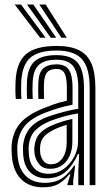

<svg xmlns="http://www.w3.org/2000/svg" viewBox="-20 -810 480 840"><path d="M372.3 0V-425.3Q372.3 -512.9 338.8 -550.9Q305.3 -588.9 227.6 -588.9Q147.6 -588.9 111.8 -556.7Q76 -524.5 72.8 -450.1Q72.3 -433.3 72.3 -414.5Q72.3 -395.7 73.7 -377.1H48.9Q47.5 -396.6 47.3 -413.6Q47.1 -430.5 47.9 -451.1Q51.2 -536.3 93.4 -572.6Q135.5 -609 227.6 -609Q288.4 -609 325.7 -590.4Q363 -571.8 380.2 -531.4Q397.3 -491.1 397.3 -425.3V0ZM192.5 -49.7Q229.4 -49.7 258.5 -70.7Q287.5 -91.6 304.5 -124.1Q321.4 -156.5 321.4 -190.8V-313.8Q295.5 -310.2 263.7 -301.6Q231.8 -293 201.3 -281.4Q156.5 -263.6 132.1 -237Q107.8 -210.5 105.2 -164.5Q104.9 -156.4 105.5 -148.5Q106.1 -140.6 106.5 -134.2Q109.7 -93.2 132.1 -71.5Q154.5 -49.7 192.5 -49.7ZM198.7 -71.5Q168.2 -71.5 152 -90.9Q135.7 -110.3 131.3 -136.4Q130.6 -142.2 130.2 -149.9Q129.8 -157.6 130 -162.2Q132.6 -200.4 151.6 -223.3Q170.7 -246.1 209 -262.2Q227.9 -270.3 251.2 -277.7Q274.5 -285.1 296.6 -289.9V-188.6Q296.6 -156.7 285.4 -130Q274.1 -103.3 252.3 -87.4Q230.5 -71.5 198.7 -71.5ZM202.3 -91.2Q225 -91.2 240.5 -104Q255.9 -116.8 263.8 -138.4Q271.7 -160 271.7 -186.4V-264Q253.9 -258.7 240.3 -253.4Q226.6 -248.2 217.1 -243.1Q184.2 -227.2 170.1 -209.4Q155.9 -191.6 155.2 -162.4Q155.1 -156.3 155.2 -150.5Q155.2 -144.8 156.2 -138.6Q158.9 -121.7 169.8 -106.4Q180.7 -91.2 202.3 -91.2ZM168 9.5Q108.6 9.5 73 -25.6Q37.3 -60.6 31.8 -127.9Q31 -138.8 30.6 -152Q30.2 -165.3 30.8 -173.4Q35.4 -232.4 68.8 -271.3Q102.2 -310.3 176.6 -338.7Q195.2 -346.1 209 -351.3Q222.8 -356.4 237.4 -360.7Q252 -364.9 272.5 -369.3V-425.5Q272.5 -468.6 262.7 -488.5Q252.8 -508.4 227.6 -508.4Q198.6 -508.4 186.2 -493.5Q173.8 -478.5 172.5 -445.8Q172.2 -437.3 172 -418Q171.9 -398.7 172.7 -377.1H147.9Q146.9 -401.7 147.2 -418.7Q147.4 -435.8 147.7 -448.3Q149.5 -493.3 169.4 -510.9Q189.2 -528.5 227.6 -528.5Q266.2 -528.5 281.8 -504Q297.4 -479.5 297.4 -425.5V-352.1Q263.5 -345.2 237.6 -337.4Q211.7 -329.6 184.8 -319.6Q117.5 -294.7 88.7 -259.3Q59.9 -223.9 55.8 -171.4Q55.3 -162.6 55.6 -151.3Q55.9 -140.1 56.8 -129.9Q61.4 -71.3 92.5 -40.7Q123.6 -10.1 175.9 -10.1Q223.4 -10.1 253.7 -31.8Q283.9 -53.4 303.4 -84.9H309L300.2 -19.3V0H275.3L275 -4.1L288.1 -47.3H283.5Q260.3 -19.1 234.9 -4.8Q209.5 9.5 168 9.5ZM322.5 0.2V-60L326.3 -136.1H320.7Q300.5 -88.1 267.8 -59Q235.1 -29.9 183.3 -30Q140.2 -30.2 112.9 -55.6Q85.6 -81.1 81.5 -132.1Q81.1 -139.9 80.6 -150.4Q80 -161 80.5 -168.8Q84.3 -216.1 109.5 -248Q134.6 -279.8 193.1 -300.5Q216.3 -308.6 239.1 -315.1Q261.9 -321.7 283.1 -326.5Q304.3 -331.4 322.4 -334V-425.3Q322.4 -491.4 300.6 -520Q278.7 -548.7 227.6 -548.7Q173.9 -548.7 149.4 -525.4Q124.8 -502.2 122.8 -448.9Q122.2 -432.7 122.1 -414.4Q122 -396.2 123.2 -377.1H98.4Q97.3 -397.4 97.2 -415.7Q97.2 -433.9 97.8 -449.4Q100.3 -513.4 130.5 -541.1Q160.6 -568.8 227.6 -568.8Q291.8 -568.8 319.6 -535.5Q347.4 -502.3 347.4 -425.3V0.2ZM155.6 -645 44.1 -790.3H71.9L179.5 -645ZM202 -645 98.1 -790.3H125.8L225.8 -645ZM248.4 -645 152 -790.3H179.7L272.3 -645Z"/></svg>

Font: Big Shoulders Inline Display SC Thin
Style: Regular
Weight: 100
Designer: Patric King
Foundry: XO Type Co
Version: Version 2.002